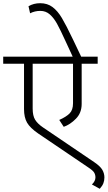

<svg xmlns="http://www.w3.org/2000/svg" viewBox="-41 -988 672 1199"><path d="M611 120Q611 140 604.5 156.5Q598 173 582 191L533 164Q555 143 555 120Q555 104 547.5 90.5Q540 77 511 58L198 -154Q147 -189 128 -222Q109 -255 109 -307V-590H-21V-634H413L371 -725Q335 -804 315 -840Q295 -876 270 -898Q245 -920 211 -920Q176 -920 147 -905L137 -949Q169 -968 210 -968Q255 -968 287 -944Q319 -920 345.5 -875.5Q372 -831 415 -741L466 -634H569V-590H469V-339Q469 -283 433 -246.5Q397 -210 357 -196L329 -239Q372 -258 393.5 -279.5Q415 -301 415 -343V-590H163V-310Q163 -265 178.5 -240Q194 -215 228 -192L548 25Q585 50 598 72.5Q611 95 611 120Z"/></svg>

Font: Martel Sans ExtraLight
Style: Regular
Weight: 275
Designer: Dan Reynolds and Mathieu Réguer
Foundry: Dan Reynolds and Mathieu Réguer
Version: Version 1.002; ttfautohint (v1.1) -l 5 -r 5 -G 72 -x 0 -D la